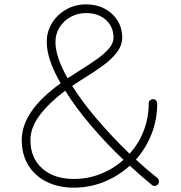

<svg xmlns="http://www.w3.org/2000/svg" viewBox="-20 -842 831 883"><path d="M711 -7Q711 1 705 7Q699 13 691 13Q683 13 679 9Q624 -36 577 -80Q524 -32 458 -5.5Q392 21 319 21Q249 21 194.5 -6Q140 -33 110 -82.5Q80 -132 80 -198Q80 -331 259 -459Q195 -569 195 -649Q195 -697 219.5 -736.5Q244 -776 285.5 -799Q327 -822 376 -822Q424 -822 461.5 -802Q499 -782 520.5 -747.5Q542 -713 542 -669Q542 -634 518.5 -602.5Q495 -571 455 -541.5Q415 -512 347 -470Q343 -468 312 -447Q359 -372 429 -290.5Q499 -209 576 -135Q618 -181 641 -241Q664 -301 664 -367Q664 -375 670 -380.5Q676 -386 684 -386Q692 -386 697.5 -380Q703 -374 703 -365Q703 -293 677.5 -227Q652 -161 605 -108Q654 -63 704 -23Q711 -18 711 -7ZM291 -482 325 -504Q394 -547 428.5 -572Q463 -597 482.5 -620.5Q502 -644 502 -669Q502 -719 467 -750.5Q432 -782 376 -782Q338 -782 305.5 -764.5Q273 -747 254 -716.5Q235 -686 235 -649Q235 -580 291 -482ZM548 -107Q469 -182 398.5 -264.5Q328 -347 280 -425Q209 -372 164.5 -314.5Q120 -257 120 -198Q120 -115 174.5 -67Q229 -19 319 -19Q384 -19 442.5 -42Q501 -65 548 -107Z"/></svg>

Font: Tsukimi Rounded Light
Style: Regular
Weight: 300
Designer: Takashi Funayama
Foundry: Takashi Funayama
Version: Version 1.032; ttfautohint (v1.8.3)